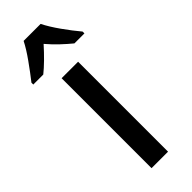

<svg xmlns="http://www.w3.org/2000/svg" viewBox="-289 -791 815 815"><g transform="rotate(-45 118.5 -383.0)"><path d="M168 0H69V-540H168ZM169 -766Q186 -732 215.5 -690.5Q245 -649 272 -617V-606H212Q190 -624 165.5 -647Q141 -670 118 -697Q94 -670 69.5 -646Q45 -622 25 -606H-35V-617Q-9 -650 21 -692Q51 -734 67 -766Z"/></g></svg>

Font: Noto Sans Gurmukhi Condensed Medium
Style: Regular
Weight: 500
Width: 3
Designer: Jelle Bosma - Monotype Design Team
Foundry: Monotype Imaging Inc.
Version: Version 2.004; ttfautohint (v1.8.4.7-5d5b)